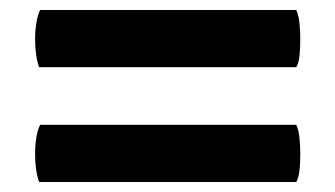

<svg xmlns="http://www.w3.org/2000/svg" viewBox="-20 -547 669 383"><path d="M58 -413Q54 -424 52 -438.5Q50 -453 50 -468Q50 -485 52.5 -501Q55 -517 60 -527H571Q576 -516 577.5 -500Q579 -484 579 -468Q579 -452 577.5 -436.5Q576 -421 571 -413ZM58 -184Q54 -195 52 -209.5Q50 -224 50 -239Q50 -257 52.5 -272.5Q55 -288 60 -298H571Q576 -287 577.5 -271Q579 -255 579 -239Q579 -223 577.5 -208Q576 -193 571 -184Z"/></svg>

Font: Calistoga
Style: Regular
Weight: 400
Designer: Yvonne Schuttler, Eben Sorkin
Foundry: www.sorkintype.com
Version: Version 1.010; ttfautohint (v1.8.4.7-5d5b)